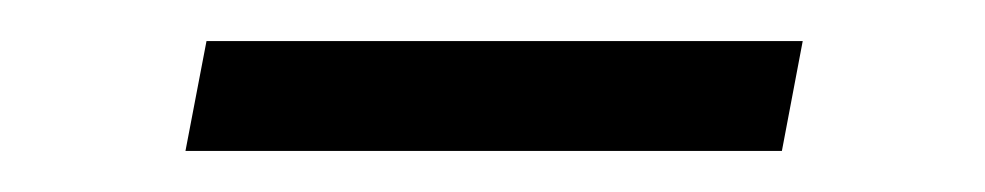

<svg xmlns="http://www.w3.org/2000/svg" viewBox="-20 -297 482 94"><path d="M362.8 -223.1 373 -276.9H81.1L70.8 -223.1Z"/></svg>

Font: Comic Neue Angular
Style: Regular
Weight: 400
Designer: Craig Rozynski
Foundry: Craig Rozynski
Version: Version 2.003